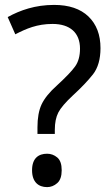

<svg xmlns="http://www.w3.org/2000/svg" viewBox="-20 -744 451 778"><path d="M202.1 -201.2V-217.8C202.1 -246.6 207 -270 216.3 -288.1C225.6 -306.2 245.1 -329.1 275.9 -357.9C309.6 -388.7 336.4 -417 356.9 -442.9C377 -468.8 387.2 -504.4 387.2 -548.8C387.2 -603 371.1 -645.5 338.4 -677.2C305.7 -708.5 259.3 -724.1 199.2 -724.1C123 -724.1 61.5 -702.6 11.2 -674.8L42 -605C86.4 -627.9 130.4 -647 192.9 -647C263.7 -647 304.2 -611.3 304.2 -546.9C304.2 -517.1 297.4 -492.7 284.2 -474.6C271 -456.1 246.6 -430.7 210.9 -397.9C180.2 -370.6 159.7 -344.7 148.4 -320.8C137.2 -296.4 131.8 -265.6 131.8 -228V-201.2ZM109.9 -54.2C109.9 -5.9 136.2 14.2 170.9 14.2C186 14.2 199.7 8.8 211.9 -2C224.1 -12.7 230 -30.3 230 -54.2C230 -78.6 224.1 -95.7 211.9 -106C199.7 -116.2 186 -121.1 170.9 -121.1C136.2 -121.1 109.9 -103 109.9 -54.2Z"/></svg>

Font: Avrile Sans
Style: Regular
Weight: 400
Designer: Monotype Design Team, Google (font), Stefan Peev (BGR Cyrillic), Cristiano Sobral (main changes)
Foundry: The Avrile Sans Project Authors
Version: Version 3.110